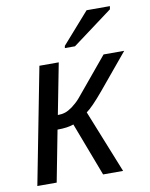

<svg xmlns="http://www.w3.org/2000/svg" viewBox="-83 -797 670 859"><g transform="rotate(-10 252.0 -368.0)"><path d="M149.4 -232.9 104.5 0H16.6L119.1 -528.3H207L162.1 -296.9Q180.7 -296.9 195.6 -301.8Q210.4 -306.6 228 -319.3Q236.3 -325.7 246.6 -334.5Q256.8 -343.3 267.1 -355.5L410.6 -528.3H504.4L372.6 -369.6Q318.4 -304.7 291.5 -286.1L406.2 0H315.4L223.1 -243.2Q195.3 -232.9 149.4 -232.9ZM473.6 -722.2 291 -586.4H245.1L246.6 -596.2L370.1 -736.3H476.1Z"/></g></svg>

Font: Arimo
Style: Italic
Weight: 400
Italic angle: -12°
Designer: Steve Matteson
Foundry: Monotype Imaging Inc.
Version: Version 1.33